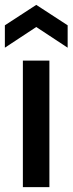

<svg xmlns="http://www.w3.org/2000/svg" viewBox="-23 -769 298 789"><path d="M71 0V-520H180V0ZM-3 -573V-665L126 -749L255 -665V-573L126 -658Z"/></svg>

Font: Bricolage Grotesque 24pt Medium
Style: Regular
Weight: 500
Designer: Mathieu Triay
Foundry: Atelier Triay
Version: Version 1.001;gftools[0.9.33.dev8+g029e19f]